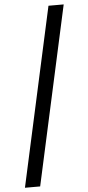

<svg xmlns="http://www.w3.org/2000/svg" viewBox="-65 -836 493 1071"><g transform="rotate(-5 182.0 -300.0)"><path d="M30 200 249.2 -800H334.4L115.2 200Z"/></g></svg>

Font: Big Shoulders Stencil Text SC Thin
Style: Regular
Weight: 100
Designer: Patric King
Foundry: XO Type Co
Version: Version 2.001